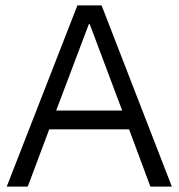

<svg xmlns="http://www.w3.org/2000/svg" viewBox="-20 -695 665 715"><path d="M5 0 268.3 -675H358.3L620 0H540L460.8 -213.3H163.3L83.3 0ZM189.2 -283.3H435L314.2 -605H310.8Z"/></svg>

Font: Funnel Sans Light
Style: Regular
Weight: 300
Designer: NORD ID, Kristian Moeller
Foundry: Dicotype
Version: Version 1.000